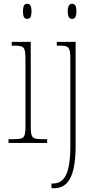

<svg xmlns="http://www.w3.org/2000/svg" viewBox="-20 -758 510 1018"><path d="M124 -658C138 -658 147 -666 147 -698C147 -729 138 -738 124 -738C110 -738 102 -729 102 -698C102 -666 110 -658 124 -658ZM362 -658C376 -658 385 -666 385 -698C385 -729 376 -738 362 -738C350 -738 339 -729 339 -698C339 -666 350 -658 362 -658ZM25 0H230V-20H212C148 -20 143 -25 143 -95V-536H42V-516H51C110 -516 115 -509 115 -437V-95C115 -25 110 -20 45 -20H25ZM253 240H265C330 240 381 197 381 15V-536H281V-516H294C347 -516 353 -508 353 -439V16C353 169 318 215 260 215H253Z"/></svg>

Font: Noto Serif Myanmar Condensed Thin
Style: Regular
Weight: 100
Width: 3
Designer: Ben Mitchell and the Monotype Design Team
Foundry: Monotype Imaging Inc.
Version: Version 2.106